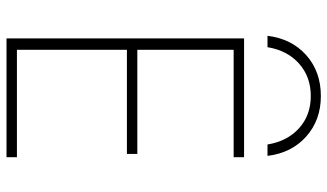

<svg xmlns="http://www.w3.org/2000/svg" viewBox="-228 -778 1006 590"><g transform="rotate(90 275.0 -483.0)"><path d="M275 -966Q349 -966 399.5 -921Q450 -876 459 -802H424Q414 -863 374 -899Q334 -935 275 -935Q216 -935 175.5 -899Q135 -863 125 -802H90Q99 -876 149.5 -921Q200 -966 275 -966ZM98 0V-730H463V-698H133V-402H453V-370H133V-32H463V0Z"/></g></svg>

Font: M PLUS Code Latin SemiExpanded ExtraLight
Style: Regular
Weight: 250
Width: 6
Designer: Coji Morishita
Foundry: UNDERFOREST DESIGN
Version: Version 1.002; ttfautohint (v1.8.3)